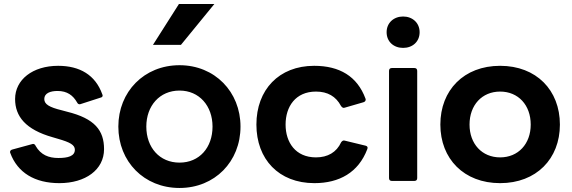

<svg xmlns="http://www.w3.org/2000/svg" viewBox="-20 -862 2843 954"><path d="M275 48C404 48 497 -18 497 -121C497 -214 451 -273 313 -307L287 -314C225 -329 200 -344 200 -370C200 -399 230 -410 266 -410C314 -410 343 -388 363 -353C366 -347 370 -344 375 -344C377 -344 379 -344 381 -345L480 -377C486 -378 490 -382 490 -387C490 -389 489 -392 488 -394C454 -489 377 -535 269 -535C142 -535 55 -466 55 -370C55 -284 107 -218 242 -180L269 -172C328 -155 352 -142 352 -118C352 -86 317 -77 270 -77C222 -77 183 -92 157 -137C155 -143 150 -147 144 -147L140 -146L41 -119C34 -117 30 -113 30 -107C30 -105 30 -104 31 -102C67 -4 153 48 275 48Z M872 72C1047 72 1175 -59 1175 -233C1175 -406 1047 -538 872 -538C696 -538 568 -406 568 -233C568 -59 696 72 872 72ZM872 -54C773 -54 707 -129 707 -233C707 -336 773 -412 872 -412C970 -412 1036 -336 1036 -233C1036 -129 971 -54 872 -54ZM740 -639H879L1045 -842H869Z M1542 48C1666 48 1761 -5 1805 -121C1809 -130 1805 -136 1797 -138L1694 -163C1686 -166 1680 -162 1675 -155C1652 -105 1608 -80 1550 -80C1448 -80 1399 -155 1399 -243C1399 -332 1448 -407 1550 -407C1608 -407 1649 -383 1674 -336C1678 -330 1683 -326 1688 -326L1693 -327L1786 -354C1793 -356 1797 -361 1797 -367C1797 -368 1797 -370 1796 -372C1755 -483 1667 -535 1541 -535C1366 -535 1254 -416 1254 -243C1254 -71 1365 48 1542 48Z M1983 -624C2030 -624 2065 -655 2065 -702C2065 -748 2030 -780 1983 -780C1936 -780 1901 -748 1901 -702C1901 -655 1936 -624 1983 -624ZM1913 -510V23C1913 32 1918 37 1927 37H2039C2048 37 2053 32 2053 23V-510C2053 -519 2048 -524 2039 -524H1927C1918 -524 1913 -519 1913 -510Z M2465 48C2645 48 2762 -73 2762 -243C2762 -414 2645 -535 2465 -535C2285 -535 2168 -414 2168 -243C2168 -73 2285 48 2465 48ZM2313 -243C2313 -340 2375 -407 2465 -407C2555 -407 2617 -340 2617 -243C2617 -147 2555 -80 2465 -80C2375 -80 2313 -147 2313 -243Z"/></svg>

Font: LINE Seed JP_OTF Bold
Style: Regular
Weight: 700
Designer: LINE & Fontrix & Fontworks
Version: Version 1.009